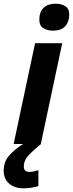

<svg xmlns="http://www.w3.org/2000/svg" viewBox="-56 -780 395 1040"><path d="M231 -614Q200 -614 178.5 -627.5Q157 -641 157 -674Q157 -716 180.5 -738Q204 -760 246 -760Q275 -760 297 -747Q319 -734 319 -701Q319 -662 297.5 -638Q276 -614 231 -614ZM18 0 134 -546H281L165 0ZM72 240Q22 240 -7 214Q-36 188 -36 145Q-36 96 -6.5 62.5Q23 29 69 0H166Q131 28 102 57.5Q73 87 73 122Q73 151 102 151Q116 151 127.5 148.5Q139 146 152 142V228Q134 233 115 236.5Q96 240 72 240Z"/></svg>

Font: BC Sans
Style: Bold Italic
Weight: 700
Italic angle: -12°
Designer: Monotype Design Team
Province of B.C.
Foundry: Monotype Imaging Inc.
Version: Version 2.000;GOOG;noto-source:20170915:90ef993387c0